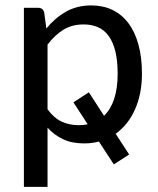

<svg xmlns="http://www.w3.org/2000/svg" viewBox="-20 -536 600 727"><path d="M160 -122Q184.5 -89 213.5 -75.5Q242.5 -62 278.5 -62Q297.5 -62 312 -65.5L258 -148.5L316.5 -186.5L374 -97.5Q399.5 -122.5 412.5 -162.2Q425.5 -202 425.5 -256.5Q425.5 -306 416.8 -341.5Q408 -377 391.5 -399.8Q375 -422.5 351 -433Q327 -443.5 296.5 -443.5Q253 -443.5 220.2 -423.5Q187.5 -403.5 160 -367ZM155.5 -428Q187.5 -467.5 229.5 -491.5Q271.5 -515.5 325.5 -515.5Q369.5 -515.5 405 -498.8Q440.5 -482 465.5 -449.2Q490.5 -416.5 504 -368Q517.5 -319.5 517.5 -256.5Q517.5 -182 491.8 -123Q466 -64 418 -29.5L469 49L411 86.5L354.5 0Q327.5 7 298.5 7Q252 7 218.8 -8.8Q185.5 -24.5 160 -52.5V171.5H70.5V-506.5H124Q143 -506.5 147.5 -488Z"/></svg>

Font: Lato
Style: Regular
Weight: 400
Designer: Lukasz Dziedzic with Adam Twardoch and Botio Nikoltchev
Foundry: tyPoland Lukasz Dziedzic
Version: Version 2.015; 2015-08-06; http://www.latofonts.com/